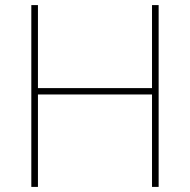

<svg xmlns="http://www.w3.org/2000/svg" viewBox="-20 -734 746 754"><path d="M603 0V-714H577V-388H129V-714H103V0H129V-363H577V0Z"/></svg>

Font: Noto Sans Devanagari UI Thin
Style: Regular
Weight: 100
Designer: Jelle Bosma - Monotype Design Team
Foundry: Monotype Imaging Inc.
Version: Version 2.004